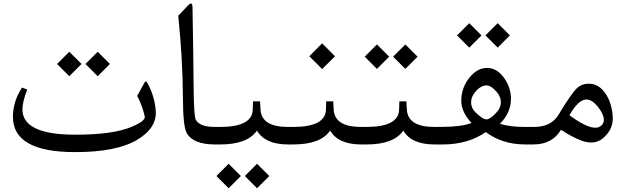

<svg xmlns="http://www.w3.org/2000/svg" viewBox="-20 -802 3477 1066"><path d="M522.5 -514.6 590.3 -446.8 522.5 -378.9 454.6 -446.8ZM364.7 -514.6 432.6 -446.8 364.7 -378.9 296.9 -446.8ZM396.5 42.5Q51.3 42.5 51.8 -153.8Q52.2 -239.7 102.5 -315.9L131.3 -304.7Q105.5 -239.3 104.5 -197.3Q102.1 -53.7 398.9 -54.2Q604.5 -54.2 706.5 -96.2Q789.1 -129.9 783.7 -154.8Q771.5 -211.9 741.7 -269.5L782.2 -343.3Q789.6 -356.9 797.4 -343.3Q837.4 -272 844.7 -189.5Q853 -91.8 740.2 -24.9Q626 42.5 396.5 42.5Z M1172.9 -97.2Q1172.9 -97.2 1183.1 -97.2Q1202.1 -97.2 1202.1 -49.8V-46.4Q1202.1 0 1183.1 0H1173.3Q1052.2 0 1016.6 -63.5Q996.1 -99.6 995.6 -258.3Q994.1 -478.5 969.7 -714.8L1024.4 -772Q1048.8 -797.9 1048.8 -759.3Q1053.2 -530.3 1055.2 -301.3Q1057.1 -155.8 1066.9 -137.7Q1087.9 -97.2 1172.9 -97.2Z M1579.1 0Q1451.7 0 1406.7 -77.1Q1354 0 1203.1 0H1178.2Q1139.6 0 1139.6 -45.9V-50.8Q1139.6 -97.2 1178.2 -97.2H1201.2Q1380.9 -97.2 1383.3 -193.4L1384.8 -239.3H1423.8L1426.3 -194.8Q1431.2 -97.2 1579.1 -97.2H1589.8Q1608.9 -97.2 1608.9 -49.8V-46.4Q1608.9 0 1589.8 0ZM1407.2 107.4 1475.1 175.3 1407.2 243.2 1339.4 175.3ZM1249.5 107.4 1317.4 175.3 1249.5 243.2 1181.6 175.3Z M1985.4 0Q1857.9 0 1813 -77.1Q1760.3 0 1609.4 0H1584.5Q1545.9 0 1545.9 -45.9V-50.8Q1545.9 -97.2 1584.5 -97.2H1607.4Q1787.1 -97.2 1789.6 -193.4L1791 -239.3H1830.1L1832.5 -194.8Q1837.4 -97.2 1985.4 -97.2H1996.1Q2015.1 -97.2 2015.1 -49.8V-46.4Q2015.1 0 1996.1 0ZM1768.6 -561.5 1839.8 -489.7 1768.6 -418.5 1697.3 -489.7Z M2391.6 0Q2264.2 0 2219.2 -77.1Q2166.5 0 2015.6 0H1990.7Q1952.1 0 1952.1 -45.9V-50.8Q1952.1 -97.2 1990.7 -97.2H2013.7Q2193.4 -97.2 2195.8 -193.4L2197.3 -239.3H2236.3L2238.8 -194.8Q2243.7 -97.2 2391.6 -97.2H2402.3Q2421.4 -97.2 2421.4 -49.8V-46.4Q2421.4 0 2402.3 0ZM2230.5 -555.2 2298.3 -487.3 2230.5 -419.4 2162.6 -487.3ZM2072.8 -555.2 2140.6 -487.3 2072.8 -419.4 2004.9 -487.3Z M2743.2 -673.3 2811 -605.5 2743.2 -537.6 2675.3 -605.5ZM2585.4 -673.3 2653.3 -605.5 2585.4 -537.6 2517.6 -605.5ZM2896 0Q2769 0 2677.2 -68.8Q2578.1 0 2439.5 0H2397Q2358.4 0 2358.4 -45.9V-50.8Q2358.4 -97.2 2397 -97.2L2439.5 -97.7Q2541.5 -98.1 2598.1 -119.1Q2541.5 -179.7 2541 -241.7Q2541 -303.2 2573.7 -353.5Q2621.6 -425.3 2685.1 -424.8Q2742.2 -424.8 2783.2 -362.8Q2816.4 -313 2816.9 -254.9Q2817.4 -177.2 2756.3 -115.2Q2807.6 -97.2 2896 -97.2H2931.6Q2950.7 -97.2 2950.7 -49.8V-46.4Q2950.7 0 2931.6 0ZM2616.2 -288.6Q2596.2 -263.2 2595.7 -236.8Q2595.2 -202.6 2617.7 -180.7Q2659.2 -139.2 2681.2 -139.2Q2701.2 -139.2 2736.8 -177.7Q2760.3 -202.6 2760.7 -233.4Q2761.7 -263.2 2738.3 -291Q2704.1 -331.1 2675.8 -327.6Q2643.6 -323.7 2616.2 -288.6Z M2941.4 0Q2941.4 0 2927.2 0Q2888.7 0 2888.7 -45.9V-50.8Q2888.7 -97.2 2927.2 -97.2H2945.3Q3042 -97.2 3083 -168Q3125 -239.3 3164.6 -291.5Q3195.3 -333.5 3238.3 -336.9Q3288.6 -340.8 3322.3 -306.2Q3374 -253.4 3381.8 -158.2Q3387.7 -86.4 3329.6 -36.1Q3280.8 6.3 3206.5 -22Q3156.2 -41 3094.7 -81.5Q3046.4 0 2941.4 0ZM3141.6 -162.1Q3281.7 -59.1 3322.8 -109.4Q3347.7 -139.2 3310.1 -194.8Q3257.3 -272 3206.1 -240.2Q3173.3 -219.7 3141.6 -162.1Z"/></svg>

Font: Parastoo WOL
Style: WOL
Weight: 400
Foundry: Saber Rastikerdar (saber.rastikerdar@gmail.com)
Version: Version 1.0.0-alpha5